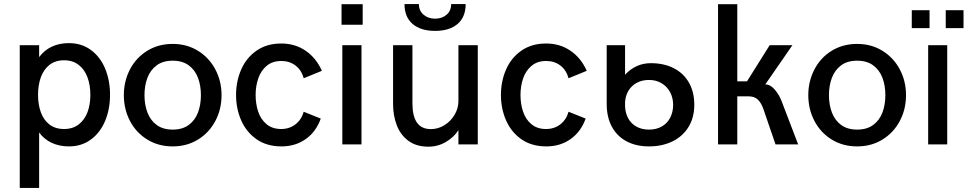

<svg xmlns="http://www.w3.org/2000/svg" viewBox="-20 -710 4757 944"><path d="M77.1 -487.8H172.4V-429.2Q197.8 -463.4 234.9 -480.7Q272 -498 318.8 -498Q381.3 -498 427.2 -464.1Q473.1 -430.2 497.1 -372.3Q521 -314.5 521 -244.1Q521 -173.8 497.1 -116Q473.1 -58.1 427.2 -24.2Q381.3 9.8 318.8 9.8Q271.5 9.8 234.1 -7.8Q196.8 -25.4 172.4 -58.6V213.9H77.1ZM424.3 -243.7Q424.3 -291 410.2 -329.6Q396 -368.2 366.9 -390.9Q337.9 -413.6 294.9 -413.6Q252 -413.6 223.1 -390.9Q194.3 -368.2 180.7 -329.8Q167 -291.5 167 -243.7Q167 -196.3 180.7 -158.2Q194.3 -120.1 223.1 -97.9Q252 -75.7 294.9 -75.7Q337.9 -75.7 366.9 -98.1Q396 -120.6 410.2 -158.4Q424.3 -196.3 424.3 -243.7Z M588.9 -242.2Q588.9 -311 619.1 -368.9Q649.4 -426.8 704.1 -460.4Q758.8 -494.1 829.1 -494.1Q898.9 -494.1 953.6 -460.2Q1008.3 -426.3 1038.8 -368.7Q1069.3 -311 1069.3 -242.2Q1069.3 -172.9 1038.8 -115.2Q1008.3 -57.6 953.6 -23.9Q898.9 9.8 829.1 9.8Q758.8 9.8 704.1 -23.9Q649.4 -57.6 619.1 -115.2Q588.9 -172.9 588.9 -242.2ZM967.8 -242.2Q967.8 -289.6 953.4 -327.6Q939 -365.7 908 -388.7Q877 -411.6 829.1 -411.6Q781.2 -411.6 750.2 -388.7Q719.2 -365.7 704.8 -327.4Q690.4 -289.1 690.4 -242.2Q690.4 -195.3 704.8 -157Q719.2 -118.7 750.2 -95.7Q781.2 -72.8 829.1 -72.8Q877 -72.8 908 -95.7Q939 -118.7 953.4 -156.7Q967.8 -194.8 967.8 -242.2Z M1140.6 -243.2Q1140.6 -310.1 1165.8 -367.9Q1190.9 -425.8 1241.2 -460.9Q1291.5 -496.1 1362.8 -496.1Q1431.2 -496.1 1483.2 -460.2Q1535.2 -424.3 1562.5 -361.8L1473.1 -325.2Q1462.4 -365.2 1433.1 -387.7Q1403.8 -410.2 1362.8 -410.2Q1319.3 -410.2 1291 -386.2Q1262.7 -362.3 1249.8 -324.5Q1236.8 -286.6 1236.8 -243.2Q1236.8 -198.7 1249.5 -160.9Q1262.2 -123 1290.5 -99.4Q1318.8 -75.7 1362.8 -75.7Q1402.8 -75.7 1432.6 -98.6Q1462.4 -121.6 1473.1 -160.6L1557.1 -127Q1534.2 -62.5 1483.4 -26.4Q1432.6 9.8 1363.8 9.8Q1292 9.8 1241.7 -25.1Q1191.4 -60.1 1166 -117.9Q1140.6 -175.8 1140.6 -243.2Z M1659.2 -588.4V-689.5H1763.2V-588.4ZM1663.1 0V-487.8H1757.3V0Z M1968.8 -689.9H2039.6Q2039.6 -657.2 2062.5 -637.7Q2085.4 -618.2 2119.1 -618.2Q2153.3 -618.2 2175.8 -637.7Q2198.2 -657.2 2198.2 -689.9H2269.5Q2269.5 -626 2229.5 -592Q2189.5 -558.1 2119.1 -558.1Q2048.3 -558.1 2008.5 -592.3Q1968.8 -626.5 1968.8 -689.9ZM1912.6 -199.2V-487.8H2007.8V-201.7Q2007.8 -75.2 2098.1 -75.2Q2134.3 -75.2 2165.5 -94.7Q2196.8 -114.3 2215.3 -146Q2233.9 -177.7 2233.9 -212.9V-487.8H2329.1V0H2233.9V-70.3Q2212.4 -35.6 2172.6 -12.2Q2132.8 11.2 2086.4 11.2Q2026.9 11.2 1987.8 -17.8Q1948.7 -46.9 1930.7 -94.5Q1912.6 -142.1 1912.6 -199.2Z M2442.9 -243.2Q2442.9 -310.1 2468 -367.9Q2493.2 -425.8 2543.5 -460.9Q2593.8 -496.1 2665 -496.1Q2733.4 -496.1 2785.4 -460.2Q2837.4 -424.3 2864.7 -361.8L2775.4 -325.2Q2764.6 -365.2 2735.4 -387.7Q2706.1 -410.2 2665 -410.2Q2621.6 -410.2 2593.3 -386.2Q2564.9 -362.3 2552 -324.5Q2539.1 -286.6 2539.1 -243.2Q2539.1 -198.7 2551.8 -160.9Q2564.5 -123 2592.8 -99.4Q2621.1 -75.7 2665 -75.7Q2705.1 -75.7 2734.9 -98.6Q2764.6 -121.6 2775.4 -160.6L2859.4 -127Q2836.4 -62.5 2785.6 -26.4Q2734.9 9.8 2666 9.8Q2594.2 9.8 2543.9 -25.1Q2493.7 -60.1 2468.3 -117.9Q2442.9 -175.8 2442.9 -243.2Z M2962.9 -199.7V-487.8H3053.2V-342.8Q3106.4 -399.4 3179.7 -399.4Q3244.1 -399.4 3292.5 -374.8Q3340.8 -350.1 3367.2 -304Q3393.6 -257.8 3393.6 -194.8Q3393.6 -131.8 3365.2 -85.7Q3336.9 -39.6 3286.4 -14.9Q3235.8 9.8 3170.9 9.8Q3107.9 9.8 3061 -14.9Q3014.2 -39.6 2988.5 -86.7Q2962.9 -133.8 2962.9 -199.7ZM3289.6 -194.8Q3289.6 -227.5 3275.4 -255.4Q3261.2 -283.2 3234.1 -300Q3207 -316.9 3170.9 -316.9Q3136.2 -316.9 3110.1 -302.5Q3084 -288.1 3069.3 -262.9Q3054.7 -237.8 3053.2 -206.5V-186.5Q3054.7 -153.3 3069.1 -127.4Q3083.5 -101.6 3109.6 -87.2Q3135.7 -72.8 3170.9 -72.8Q3207.5 -72.8 3234.4 -88.4Q3261.2 -104 3275.4 -131.8Q3289.6 -159.7 3289.6 -194.8Z M3510.3 -689.5H3605V-310.1H3652.8L3764.2 -487.8H3876L3742.7 -294.9Q3767.1 -294.9 3788.1 -270.8Q3809.1 -246.6 3821.3 -216.8L3904.3 0H3793L3733.4 -173.8Q3722.7 -204.6 3705.8 -220.5Q3689 -236.3 3661.1 -236.3H3605V0H3510.3Z M3954.1 -242.2Q3954.1 -311 3984.4 -368.9Q4014.6 -426.8 4069.3 -460.4Q4124 -494.1 4194.3 -494.1Q4264.2 -494.1 4318.8 -460.2Q4373.5 -426.3 4404.1 -368.7Q4434.6 -311 4434.6 -242.2Q4434.6 -172.9 4404.1 -115.2Q4373.5 -57.6 4318.8 -23.9Q4264.2 9.8 4194.3 9.8Q4124 9.8 4069.3 -23.9Q4014.6 -57.6 3984.4 -115.2Q3954.1 -172.9 3954.1 -242.2ZM4333 -242.2Q4333 -289.6 4318.6 -327.6Q4304.2 -365.7 4273.2 -388.7Q4242.2 -411.6 4194.3 -411.6Q4146.5 -411.6 4115.5 -388.7Q4084.5 -365.7 4070.1 -327.4Q4055.7 -289.1 4055.7 -242.2Q4055.7 -195.3 4070.1 -157Q4084.5 -118.7 4115.5 -95.7Q4146.5 -72.8 4194.3 -72.8Q4242.2 -72.8 4273.2 -95.7Q4304.2 -118.7 4318.6 -156.7Q4333 -194.8 4333 -242.2Z M4462.9 -571.8V-659.7H4550.3V-571.8ZM4629.9 -571.8V-659.7H4717.3V-571.8ZM4543.5 0V-487.8H4637.2V0Z"/></svg>

Font: Acari Sans Medium
Style: Regular
Weight: 500
Designer: Alfredo Marco Pradil and Stefan Peev
Foundry: Hanken Design Co.
Version: Version 1.045